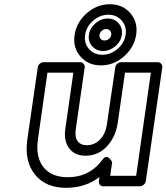

<svg xmlns="http://www.w3.org/2000/svg" viewBox="-20 -859 790 911"><path d="M109.9 -199.2 159.2 -539.1Q160.6 -549.8 169.2 -556.9Q177.7 -564 187 -564H359.9Q370.6 -564 377 -555.9Q383.3 -547.9 381.8 -539.1L339.8 -248Q334 -208.5 348.4 -189.2Q362.8 -169.9 393.1 -169.9Q430.2 -170.9 455.8 -198.2Q481.4 -225.6 487.8 -272.9L526.9 -539.1Q528.3 -549.8 537.1 -556.9Q545.9 -564 555.2 -564H728Q738.8 -564 745.1 -555.9Q751.5 -547.9 750 -539.1L671.9 0Q670.4 10.7 661.4 17.8Q652.3 24.9 643.1 24.9H470.2Q459.5 24.9 453.6 17.1Q447.8 9.3 449.2 0L452.1 -19Q385.3 32.2 293.9 32.2Q195.8 32.2 145.3 -31.5Q94.7 -95.2 109.9 -199.2ZM160.2 -199.2Q147.9 -114.3 186 -66.2Q224.1 -18.1 301.8 -18.1Q405.3 -18.1 466.8 -102.1Q473.6 -111.8 481 -113.8Q488.3 -115.7 493.7 -112.1Q499 -108.4 503.4 -103.3Q507.8 -98.1 509.8 -93.8L512.2 -88.9L502.9 -24.9H626L695.8 -514.2H573.2L538.1 -272.9Q528.3 -209 487.5 -164.8Q446.8 -120.6 386.2 -120.1Q334 -120.1 307.9 -155.8Q281.7 -191.4 290 -248L328.1 -514.2H205.1ZM501 -838.9Q562 -838.9 598.6 -796.4Q635.3 -753.9 626 -693.8Q616.7 -633.8 568.1 -591.3Q519.5 -548.8 459 -548.8Q397.9 -548.8 361.3 -591.3Q324.7 -633.8 334 -693.8Q343.3 -753.9 391.8 -796.4Q440.4 -838.9 501 -838.9ZM465.8 -599.1Q505.4 -599.1 537.8 -627Q570.3 -654.8 576.2 -693.8Q582 -732.9 557.9 -761Q533.7 -789.1 494.1 -789.1Q454.6 -789.1 422.1 -761Q389.6 -732.9 383.8 -693.8Q377.9 -654.8 401.9 -627Q425.8 -599.1 465.8 -599.1ZM417.5 -639.6Q397.5 -662.1 401.9 -693.8Q406.2 -725.6 432.6 -748.3Q459 -771 491.2 -771Q523.4 -771 543 -748.3Q562.5 -725.6 558.1 -693.8Q553.7 -662.1 527.3 -639.6Q501 -617.2 469.2 -617.2Q437.5 -617.2 417.5 -639.6ZM452.1 -693.8Q450.7 -682.6 457.3 -674.8Q463.9 -667 476.1 -667Q488.3 -667 497.3 -674.8Q506.3 -682.6 507.8 -693.8Q509.3 -704.6 502.2 -712.9Q495.1 -721.2 483.9 -721.2Q472.7 -721.2 463.1 -712.9Q453.6 -704.6 452.1 -693.8Z"/></svg>

Font: Trueno Bold Outline
Style: Italic
Weight: 700
Width: 6
Designer: Julieta Ulanovsky
Foundry: Julieta Ulanovsky
Version: Version 3.001b | FøM Fix